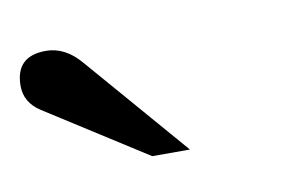

<svg xmlns="http://www.w3.org/2000/svg" viewBox="-36 -785 423 286"><g transform="rotate(-10 175.0 -642.0)"><path d="M232 -551H175L23 -648Q0 -663 0 -688Q0 -733 46 -733Q75 -733 98 -706Z"/></g></svg>

Font: Apparatus SIL
Style: Regular
Weight: 400
Version: Version 1.0